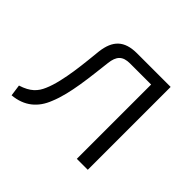

<svg xmlns="http://www.w3.org/2000/svg" viewBox="-120 -636 793 793"><g transform="rotate(45 276.5 -239.5)"><path d="M468 -484H272C197 -484 164 -449 155 -379C148 -314 138 -188 107 -118C93 -85 72 -61 21 -45L28 5C96 -1 140 -38 163 -98C194 -171 204 -278 215 -370C220 -415 238 -434 281 -434H404V0H468Z"/></g></svg>

Font: SnT
Style: Regular
Weight: 300
Designer: Natanael Gama
Version: Version 1.001;PS 001.001;hotconv 1.0.70;makeotf.lib2.5.58329